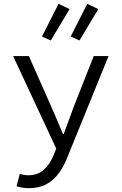

<svg xmlns="http://www.w3.org/2000/svg" viewBox="-20 -781 640 1010"><path d="M131 209Q115 209 97.5 206Q80 203 67 199L84 134Q94 137 105.5 139Q117 141 128 141Q179 141 211 111.5Q243 82 261 37L276 1L49 -486H132L251 -217Q265 -185 280.5 -148.5Q296 -112 311 -76H315Q328 -111 341.5 -147.5Q355 -184 367 -217L473 -486H551L337 40Q319 88 292 126.5Q265 165 225.5 187Q186 209 131 209ZM247 -568 201 -589 288 -761 346 -733ZM398 -568 352 -589 439 -761 497 -733Z"/></svg>

Font: Source Code Pro
Style: Regular
Weight: 400
Monospace: yes
Designer: Paul D. Hunt, Teo Tuominen
Foundry: Adobe Systems Incorporated
Version: Version 1.018;hotconv 1.0.116;makeotfexe 2.5.65601